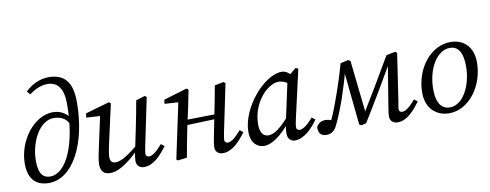

<svg xmlns="http://www.w3.org/2000/svg" viewBox="-63 -1049 3501 1373"><g transform="rotate(-10 1687.5 -363.0)"><path d="M201.5 7.2C374.2 7.2 497.6 -223.1 497.6 -529.6C497.6 -679.8 437.3 -738.7 327.9 -738.7C261.6 -738.7 201.6 -707.7 158.5 -664.7L178.6 -640.4C222.5 -673.2 267.2 -692 313 -692C382.9 -692 425.9 -640.4 425.9 -529.9C425.9 -231.3 334.4 -37.1 217.8 -37.1C172.1 -37.1 135.5 -64 135.5 -163.3C135.5 -304 211.7 -444.6 312.5 -444.6C378.6 -444.6 421.2 -414.1 438.2 -335.5L460.1 -363.8C442.9 -444.6 382.5 -486.9 315.3 -486.9C177.3 -486.9 53.9 -325.2 53.9 -158.4C53.9 -53.7 101.6 7.2 201.5 7.2Z M644.7 13.1C716.7 13.1 791.9 -47.7 890.3 -143.6L890.1 -171.7C791.3 -91.5 742.6 -55.9 695 -55.9C671.1 -55.9 657.1 -69.8 657.1 -98.8C657.1 -120.7 663 -153.4 672 -194L735.1 -477.2L722 -487.3L548 -437.2L543.9 -407L655.5 -400.7L648.2 -422.9L597 -186.4C589.1 -146.6 576.2 -97 576.2 -60.2C576.2 -5.2 607.4 13.1 644.7 13.1ZM890.3 13.1C961.6 13.1 1014.9 -49.1 1060.7 -109.2L1036.5 -128.3C994.7 -80.4 965 -55.6 938.2 -55.6C926.3 -55.6 915.4 -63.5 915.4 -77.5C915.4 -89.5 919.3 -110.3 924.3 -135.1L995.5 -477.2L982.3 -487.3L917.4 -466.8C906.5 -403.1 893.6 -338.5 880.7 -274.9L846.7 -111C837.8 -70.4 836.7 -53.3 836.7 -39C836.7 -4.4 862.9 13.1 890.3 13.1Z M1136.4 8 1203.1 0C1216.2 -71 1228.2 -140.1 1243.2 -210.1L1274.2 -352.2L1299.2 -477.2L1286 -487.3L1116.1 -436.2L1112 -407L1232.2 -399.6L1214.3 -414L1126.3 -0.1L1136.4 8ZM1203.7 -227.9 1487.6 -238V-271.2L1203.7 -266.3V-227.9ZM1462.4 13.1C1533.7 13.1 1586.9 -49.1 1632.8 -109.2L1608.6 -128.3C1566.8 -80.4 1537.1 -55.6 1510.3 -55.6C1498.4 -55.6 1487.5 -63.5 1487.5 -77.5C1487.5 -89.5 1491.4 -110.3 1496.4 -135.1L1567.6 -477.2L1554.4 -487.3L1489.5 -474.6C1478.6 -411 1465.7 -346.4 1452.8 -282.8L1418.7 -110.8C1410.7 -70.1 1408.6 -52.7 1408.6 -38.3C1408.6 -4.1 1434.6 13.1 1462.4 13.1Z M1763.3 13.1C1834.2 13.1 1923 -66.5 1992.7 -169.8L1983.8 -192.1C1897.1 -88.7 1847.4 -55.9 1805.7 -55.9C1769.8 -55.9 1745.8 -84.8 1745.8 -145.8C1745.8 -234.3 1783.7 -312.9 1831.7 -362.8C1868.3 -400.4 1909.8 -421.1 1941.6 -421.1C1976.4 -421.1 2010.2 -400.3 2035.1 -379.5L2072 -405.1C2045.9 -450.8 2019.7 -487.3 1976.8 -487.3C1848.3 -487.3 1668 -278.6 1668 -104.5C1668 -22 1715.1 13.1 1763.3 13.1ZM1986.2 13.1C2053.4 13.1 2115.6 -51.1 2155.5 -109.2L2131.3 -128.3C2096.4 -85.4 2057.8 -55.6 2033 -55.6C2020 -55.6 2009.2 -63.5 2009.2 -77.5C2009.2 -89.5 2012.2 -110.3 2018.1 -135.1L2098.1 -488L2080.2 -497.1L2012.2 -441.8L1944.4 -127.7C1937.4 -94.8 1934.4 -73.7 1934.4 -44.8C1934.4 -5.2 1958.6 13.1 1986.2 13.1Z M2215.6 13.1C2243 13.1 2270.1 1.7 2289.2 -34.8C2312.1 -78.7 2340.9 -149.3 2367.7 -225.8C2390.6 -293.6 2412.5 -364.3 2427.6 -426.3L2416.7 -425.3L2457.6 -19.7L2472.5 -11.6L2508 -19.7C2594.1 -158.8 2678.2 -301 2760.3 -444L2740 -443.1L2686.1 -113.1C2679.2 -72.4 2677.2 -53.3 2677.2 -38.8C2677.2 -4.4 2703.4 13.1 2730.9 13.1C2802 13.1 2853.3 -49.1 2899.1 -109.2L2875 -128.3C2833.2 -80.4 2803.5 -55.6 2776.7 -55.6C2764.8 -55.6 2753.9 -63.5 2753.9 -77.5C2753.9 -89.5 2758.8 -110.4 2762.8 -135.3L2813.9 -477.2L2800.7 -487.3L2736 -474.2C2655.4 -335.9 2574.7 -199.4 2492 -64.9L2519.1 -78.9L2475.4 -478.2L2458.4 -487.3L2402.6 -474.2C2383.4 -404 2358.4 -324.8 2327.4 -238.9C2294.7 -147.6 2275.7 -101.5 2252.8 -59.3L2259.8 -39.2L2294.1 -72.8L2268.2 -83.9C2250.2 -92 2232.1 -93.3 2222.6 -93.3C2193.4 -93.3 2168 -77.1 2158 -50.5C2158 -2.2 2182.4 13.1 2215.6 13.1Z M3107.6 13.1C3248.2 13.1 3364.4 -138.1 3364.4 -311.9C3364.4 -425.4 3296.1 -487.3 3201.7 -487.3C3060 -487.3 2940.8 -343 2940.8 -163.3C2940.8 -48.9 3015.1 13.1 3107.6 13.1ZM3118.6 -27.3C3063.1 -27.3 3022.5 -69.8 3022.5 -175.3C3022.5 -323.9 3096 -446.9 3190.6 -446.9C3245.1 -446.9 3282.7 -405.4 3282.7 -297.1C3282.7 -162.9 3217 -27.3 3118.6 -27.3Z"/></g></svg>

Font: Source Serif Variable
Style: Italic
Weight: 389
Italic angle: -12°
Designer: Frank Grießhammer
Foundry: Adobe Systems Incorporated
Version: Version 3.001;hotconv 1.0.111;makeotfexe 2.5.65597